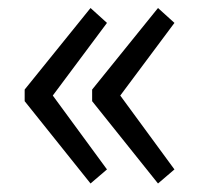

<svg xmlns="http://www.w3.org/2000/svg" viewBox="-20 -500 496 467"><path d="M204.1 -253.9V-282.2L364.3 -480.5L404.3 -444.3L272.5 -267.6L404.3 -87.9L364.3 -53.7ZM40 -253.9V-282.2L200.2 -480.5L240.2 -444.3L108.4 -267.6L240.2 -87.9L200.2 -53.7Z"/></svg>

Font: Reddit Sans Vanilla
Style: Regular
Weight: 400
Designer: Stephen Hutchings
Foundry: Reddit
Version: Version 1.013